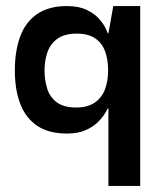

<svg xmlns="http://www.w3.org/2000/svg" viewBox="-20 -431 532 634"><path d="M201 10Q141 10 103 -15.5Q65 -41 47 -88Q29 -135 29 -198Q29 -262 46.5 -310Q64 -358 102.5 -384.5Q141 -411 201 -411Q240 -411 266 -398.5Q292 -386 307 -369Q322 -352 328.5 -338Q335 -324 336 -321H338L354 -411H443V183H338V-73H336Q335 -71 327.5 -58Q320 -45 304.5 -29Q289 -13 263.5 -1.5Q238 10 201 10ZM231 -76Q269 -76 292.5 -92Q316 -108 326.5 -135.5Q337 -163 337 -199Q337 -234 327 -261.5Q317 -289 294 -304.5Q271 -320 234 -320Q193 -320 169.5 -303Q146 -286 136.5 -258Q127 -230 127 -199Q127 -168 135.5 -139.5Q144 -111 167 -93.5Q190 -76 231 -76Z"/></svg>

Font: Darker Grotesque
Style: Bold
Weight: 700
Designer: Gabriel Lam
Foundry: TypeRant
Version: Version 1.000;gftools[0.9.28]